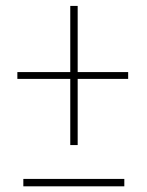

<svg xmlns="http://www.w3.org/2000/svg" viewBox="-20 -639 505 659"><path d="M419.9 -391.6V-368.2H39.6V-391.6ZM246.6 -618.7V-141.1H221.2V-618.7ZM406.7 -24.9V0.5H60.1V-24.9Z"/></svg>

Font: Roboto Condensed Thin
Style: Regular
Weight: 250
Width: 3
Designer: Christian Robertson
Foundry: Google
Version: Version 3.009; 2024